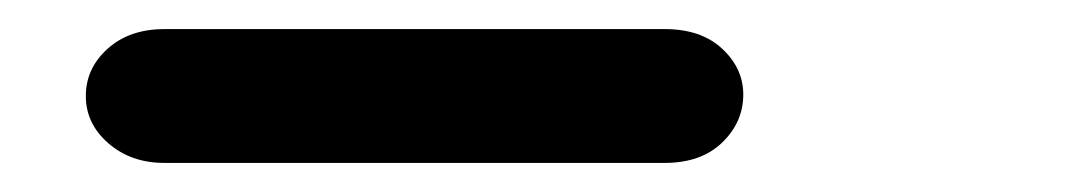

<svg xmlns="http://www.w3.org/2000/svg" viewBox="-20 -1 737 132"><path d="M437 111H93Q70 111 54.5 97.5Q39 84 39 65Q39 46 54 32.5Q69 19 93 19H437Q462 19 476.5 32.5Q491 46 491 64Q491 83 476.5 97Q462 111 437 111Z"/></svg>

Font: Edu QLD Beginner SemiBold
Style: Regular
Weight: 600
Designer: Tina and Corey Anderson
Foundry: Google for Education
Version: Version 1.003